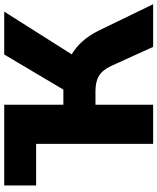

<svg xmlns="http://www.w3.org/2000/svg" viewBox="62 -807 745 909"><g transform="rotate(-90 434.5 -352.5)"><path d="M11 -554V-705H393V-554ZM208 0V-705H393V-425H479L453 -405L631 -705H834L620 -367L543 -417Q590 -409 626.5 -388.5Q663 -368 692 -336Q721 -304 744 -258L869 0H667L577 -198Q558 -239 530.5 -256Q503 -273 459 -273H393V0Z"/></g></svg>

Font: Nunito Sans 11pt Black
Style: Regular
Weight: 900
Version: Version 3.101;gftools[0.9.27]